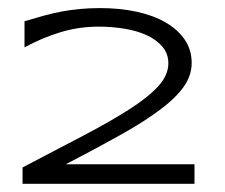

<svg xmlns="http://www.w3.org/2000/svg" viewBox="-20 -698 551 470"><path d="M35.2 -248V-288.1Q119.1 -332 185.3 -366.7Q251.5 -401.4 297.4 -430.9Q343.3 -460.4 367.7 -487.3Q392.1 -514.2 392.1 -543Q392.1 -566.4 377.7 -583.5Q363.3 -600.6 339.6 -611.6Q315.9 -622.6 284.9 -627.7Q253.9 -632.8 221.2 -632.8Q173.8 -632.8 128.9 -619.4Q84 -606 40 -582V-646Q64.5 -653.3 86.4 -659.4Q108.4 -665.5 130.4 -669.7Q152.3 -673.8 175.5 -676Q198.7 -678.2 225.1 -678.2Q272.9 -678.2 314 -669.4Q355 -660.6 385 -643.3Q415 -626 432.1 -601.1Q449.2 -576.2 449.2 -543.9Q449.2 -513.2 429.7 -485.6Q410.2 -458 371.3 -429Q332.5 -399.9 274.9 -367.7Q217.3 -335.4 141.1 -295.9H456.1V-248Z"/></svg>

Font: Syncopate
Style: Regular
Weight: 300
Width: 7
Designer: Astigmatic (AOETI)
Foundry: Astigmatic (AOETI)
Version: Version 001.000